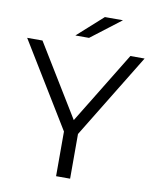

<svg xmlns="http://www.w3.org/2000/svg" viewBox="-95 -953 826 1024"><g transform="rotate(10 318.0 -440.5)"><path d="M356 -242 636 -700H559L321 -311L83 -700H0L280 -242V0H356ZM325 -757 487 -881H389L251 -757Z"/></g></svg>

Font: Montserrat-Alt1
Style: Regular
Weight: 400
Designer: Differentunic
Foundry: Differentunic
Version: Version 7.222